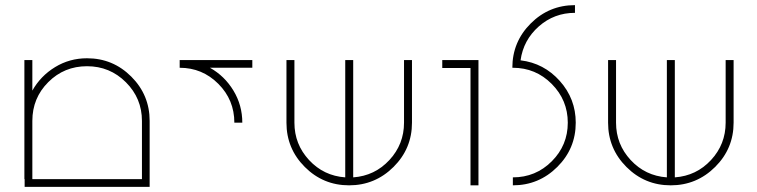

<svg xmlns="http://www.w3.org/2000/svg" viewBox="-20 -966 2948 748"><path d="M319 -739Q420 -739 491.5 -667.5Q563 -596 563 -495V-268V-238H76V-268H75V-732H106V-613Q138 -670 194.5 -704.5Q251 -739 319 -739ZM106 -495V-268H533V-495Q533 -583 470.5 -645.5Q408 -708 319 -708Q230 -708 168 -646Q106 -584 106 -495Z M680 -732H963V-702H798Q855 -670 889.5 -613Q924 -556 924 -488H893Q893 -577 830.5 -639.5Q768 -702 680 -702Z M1096 -732H1127V-488Q1127 -404 1184 -342.5Q1241 -281 1325 -275V-732H1356V-275Q1440 -281 1497 -342.5Q1554 -404 1554 -488V-732H1585V-488Q1585 -387 1513 -315.5Q1441 -244 1340 -244Q1239 -244 1167.5 -315.5Q1096 -387 1096 -488ZM1339 -275H1341H1340Z M1703 -732H1813H1844V-701V-244H1813V-701H1703Z M2220 -946V-916Q2139 -916 2079 -863Q2019 -810 2008 -731Q2099 -720 2161 -650.5Q2223 -581 2223 -488Q2223 -387 2151 -315.5Q2079 -244 1978 -244V-275Q2067 -275 2129.5 -337.5Q2192 -400 2192 -488Q2192 -576 2129.5 -639Q2067 -702 1978 -702H1976Q1976 -803 2047.5 -874.5Q2119 -946 2220 -946Z M2349 -732H2380V-488Q2380 -404 2437 -342.5Q2494 -281 2578 -275V-732H2609V-275Q2693 -281 2750 -342.5Q2807 -404 2807 -488V-732H2838V-488Q2838 -387 2766 -315.5Q2694 -244 2593 -244Q2492 -244 2420.5 -315.5Q2349 -387 2349 -488ZM2592 -275H2594H2593Z"/></svg>

Font: Neo
Style: Regular
Weight: 400
Version: Version 1.1